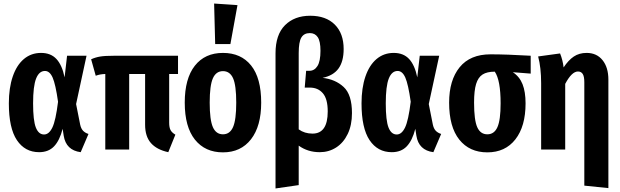

<svg xmlns="http://www.w3.org/2000/svg" viewBox="-20 -845 3506 1085"><path d="M345 -408 359 -530H469L410 -257L433 -141Q438 -118 449.5 -106Q461 -94 480 -88L436 15Q353 4 340 -78L334 -117Q317 -51 285.5 -18Q254 15 201 15Q121 15 75.5 -53Q30 -121 30 -261Q30 -348 52 -412.5Q74 -477 115 -511.5Q156 -546 212 -546Q267 -546 299 -511.5Q331 -477 345 -408ZM167 -261Q167 -164 182.5 -124.5Q198 -85 229 -85Q257 -85 276 -124.5Q295 -164 308 -270Q294 -369 277.5 -406.5Q261 -444 234 -444Q201 -444 184 -401Q167 -358 167 -261Z M936 -427V-152Q936 -124 944 -109.5Q952 -95 971 -84L931 15Q866 1 833 -36.5Q800 -74 800 -140V-427H710V0H575V-427Q557 -426 546 -424Q535 -422 521 -417L495 -510Q519 -521 546 -525.5Q573 -530 627 -530H986V-427Z M1456 -265Q1456 -132 1398.5 -58Q1341 16 1240 16Q1139 16 1081.5 -56Q1024 -128 1024 -265Q1024 -401 1081 -473.5Q1138 -546 1240 -546Q1342 -546 1399 -475Q1456 -404 1456 -265ZM1165 -265Q1165 -167 1183 -126.5Q1201 -86 1240 -86Q1279 -86 1297 -127Q1315 -168 1315 -265Q1315 -363 1297 -403Q1279 -443 1240 -443Q1201 -443 1183 -402.5Q1165 -362 1165 -265ZM1322 -816 1282 -596H1196L1190 -825Z M1969 -206Q1969 -138 1945 -88Q1921 -38 1879.5 -11.5Q1838 15 1787 15Q1719 15 1668 -22V201L1537 220V-544Q1537 -649 1590.5 -702.5Q1644 -756 1733 -756Q1822 -756 1872 -706Q1922 -656 1922 -568Q1922 -498 1893 -458Q1864 -418 1803 -405Q1875 -397 1922 -353.5Q1969 -310 1969 -206ZM1832 -215Q1832 -286 1804.5 -318Q1777 -350 1731 -350H1702L1710 -445H1729Q1757 -445 1774 -472Q1791 -499 1791 -558Q1791 -612 1775.5 -635Q1760 -658 1731 -658Q1698 -658 1683 -633Q1668 -608 1668 -545V-114Q1701 -90 1746 -90Q1832 -90 1832 -215Z M2338 -408 2352 -530H2462L2403 -257L2426 -141Q2431 -118 2442.5 -106Q2454 -94 2473 -88L2429 15Q2346 4 2333 -78L2327 -117Q2310 -51 2278.5 -18Q2247 15 2194 15Q2114 15 2068.5 -53Q2023 -121 2023 -261Q2023 -348 2045 -412.5Q2067 -477 2108 -511.5Q2149 -546 2205 -546Q2260 -546 2292 -511.5Q2324 -477 2338 -408ZM2160 -261Q2160 -164 2175.5 -124.5Q2191 -85 2222 -85Q2250 -85 2269 -124.5Q2288 -164 2301 -270Q2287 -369 2270.5 -406.5Q2254 -444 2227 -444Q2194 -444 2177 -401Q2160 -358 2160 -261Z M2979 -429 2878 -437Q2916 -412 2933 -369Q2950 -326 2950 -261Q2950 -131 2892.5 -57.5Q2835 16 2734 16Q2633 16 2575.5 -56Q2518 -128 2518 -265Q2518 -392 2577.5 -465Q2637 -538 2752 -538Q2843 -538 2979 -530ZM2809 -261Q2809 -392 2776 -440Q2732 -440 2707 -424Q2682 -408 2670.5 -370.5Q2659 -333 2659 -265Q2659 -166 2677 -126Q2695 -86 2734 -86Q2773 -86 2791 -126.5Q2809 -167 2809 -261Z M3418 -395V218L3282 204V-380Q3282 -413 3273 -427Q3264 -441 3246 -441Q3211 -441 3174 -371V0H3038V-375Q3038 -463 3021 -526L3145 -543Q3160 -506 3165 -464Q3192 -505 3222.5 -525.5Q3253 -546 3295 -546Q3352 -546 3385 -505Q3418 -464 3418 -395Z"/></svg>

Font: Fira Sans Compressed SemiBold
Style: Regular
Weight: 600
Width: 1
Designer: bBox Type GmbH & Carrois Corporate GbR & Edenspiekermann AG
Foundry: bBox Type GmbH & Carrois Corporate GbR & Edenspiekermann AG
Version: Version 4.301